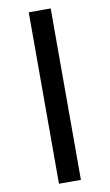

<svg xmlns="http://www.w3.org/2000/svg" viewBox="-107 -821 630 1103"><g transform="rotate(-10 208.0 -269.0)"><path d="M144 -769V231H272V-769Z"/></g></svg>

Font: Noto Sans Lao UI ExtCond ExtBd
Style: Regular
Weight: 800
Width: 2
Designer: Monotype Design Team
Foundry: Monotype Imaging Inc.
Version: Version 2.000